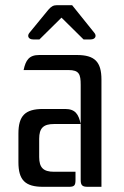

<svg xmlns="http://www.w3.org/2000/svg" viewBox="-20 -720 476 740"><path d="M291 -27C291 -6 297 0 318 0H371V-413C371 -482 345 -508 276 -508H131C92 -508 79 -488 71 -450H244C285 -450 291 -434 291 -393ZM246 0C267 0 271 -6 271 -27V-58H188C147 -58 131 -74 131 -115V-185C131 -226 147 -242 188 -242H291C283 -280 270 -300 231 -300H146C77 -300 51 -274 51 -205V-95C51 -26 77 0 146 0ZM258 -700H199C186 -700 177 -695 166 -682L93 -593C84 -582 89 -568 108 -568H132L217 -652L302 -568H329C348 -568 353 -582 344 -593Z"/></svg>

Font: Rationale One
Style: Regular
Weight: 400
Designer: Cyreal (www.cyreal.org)
Foundry: Cyreal (www.cyreal.org)
Version: Version 1.001